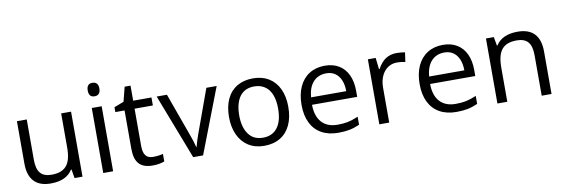

<svg xmlns="http://www.w3.org/2000/svg" viewBox="-54 -1143 4583 1559"><g transform="rotate(-10 2237.5 -363.5)"><path d="M80.6 -186V-536.1H161.6V-202.1Q161.6 -127.9 190.9 -93.5Q220.2 -59.1 283.2 -59.1Q366.7 -59.1 405.3 -103.5Q425.8 -127 435.5 -164.3Q445.3 -201.7 445.3 -254.9V-536.1H526.9V0H461.4L449.2 -72.3H444.3Q393.6 9.8 264.2 9.8Q173.3 9.8 127 -39.8Q80.6 -89.4 80.6 -186Z M779.3 0H697.8V-536.1H779.3ZM689.9 -681.2Q689.9 -709 701.7 -722.9Q713.4 -736.8 737.3 -736.8Q761.2 -736.8 773.7 -722.7Q786.1 -708.5 786.1 -681.2Q786.1 -654.3 773.7 -639.9Q761.2 -625.5 737.3 -625.5Q689.9 -625.5 689.9 -681.2Z M956.5 -154.3V-470.2H880.4V-510.3L960.4 -541L990.7 -660.2H1039.1V-536.1H1189.9V-470.2H1039.1V-162.6Q1039.1 -109.4 1058.6 -84Q1078.1 -58.6 1119.1 -58.6Q1166 -58.6 1202.1 -68.8V-6.3Q1159.2 9.8 1104 9.8Q1027.8 9.8 992.2 -29.8Q956.5 -69.3 956.5 -154.3Z M1232.9 -536.1H1317.4L1444.8 -183.1Q1467.3 -123 1478 -77.1H1481Q1495.6 -132.3 1514.6 -183.6L1642.6 -536.1H1727.5L1521 0H1439.5Z M1782.2 -269Q1782.2 -356 1811.5 -418.2Q1840.8 -480.5 1896.2 -513.2Q1951.7 -545.9 2027.8 -545.9Q2103 -545.9 2157.7 -512.5Q2212.4 -479 2241.7 -416.5Q2271 -354 2271 -269Q2271 -182.1 2241.7 -119.4Q2212.4 -56.6 2157 -23.4Q2101.6 9.8 2024.9 9.8Q1949.2 9.8 1894.5 -25.4Q1839.8 -60.5 1811 -123.8Q1782.2 -187 1782.2 -269ZM2146 -112.8Q2187 -167 2187 -269Q2187 -373.5 2142.6 -428.2Q2122.1 -453.1 2092.8 -466.3Q2063.5 -479.5 2025.9 -479.5Q1961.4 -479.5 1921.4 -440.9Q1894.5 -414.6 1880.4 -370.8Q1866.2 -327.1 1866.2 -269Q1866.2 -217.8 1877.4 -177.7Q1888.7 -137.7 1910.2 -110.4Q1950.2 -57.1 2026.9 -57.1Q2065.4 -57.1 2095.5 -71.3Q2125.5 -85.4 2146 -112.8Z M2379.4 -264.2Q2379.4 -350.1 2408.4 -413.8Q2437.5 -477.5 2491.9 -511.7Q2546.4 -545.9 2620.1 -545.9Q2687 -545.9 2735.6 -516.6Q2784.2 -487.3 2810.1 -431.9Q2835.9 -376.5 2835.9 -300.8V-251H2463.4Q2464.4 -156.2 2510.3 -106Q2556.2 -55.7 2640.6 -55.7Q2688.5 -55.7 2724.6 -63Q2760.7 -70.3 2811.5 -91.3V-25.4Q2767.6 -5.9 2727.3 2Q2687 9.8 2635.3 9.8Q2555.2 9.8 2497.6 -22.5Q2439.9 -54.7 2409.7 -116.2Q2379.4 -177.7 2379.4 -264.2ZM2621.6 -482.9Q2554.7 -482.9 2513.9 -438.7Q2473.1 -394.5 2466.3 -312H2756.3Q2756.3 -364.7 2740 -403.3Q2723.6 -441.9 2693.4 -462.4Q2663.1 -482.9 2621.6 -482.9Z M2974.1 -536.1H3038.6L3049.3 -441.9H3054.2Q3084 -496.6 3122.3 -521.2Q3160.6 -545.9 3211.9 -545.9Q3244.6 -545.9 3281.2 -539.6L3270 -461.9Q3237.3 -469.7 3202.1 -469.7Q3161.6 -469.7 3129.9 -449.5Q3098.1 -429.2 3079.1 -393.1Q3055.7 -348.6 3055.7 -288.1V0H2974.1Z M3353 -264.2Q3353 -350.1 3382.1 -413.8Q3411.1 -477.5 3465.6 -511.7Q3520 -545.9 3593.8 -545.9Q3660.6 -545.9 3709.2 -516.6Q3757.8 -487.3 3783.7 -431.9Q3809.6 -376.5 3809.6 -300.8V-251H3437Q3438 -156.2 3483.9 -106Q3529.8 -55.7 3614.3 -55.7Q3662.1 -55.7 3698.2 -63Q3734.4 -70.3 3785.2 -91.3V-25.4Q3741.2 -5.9 3700.9 2Q3660.6 9.8 3608.9 9.8Q3528.8 9.8 3471.2 -22.5Q3413.6 -54.7 3383.3 -116.2Q3353 -177.7 3353 -264.2ZM3595.2 -482.9Q3528.3 -482.9 3487.5 -438.7Q3446.8 -394.5 3439.9 -312H3730Q3730 -364.7 3713.6 -403.3Q3697.3 -441.9 3667 -462.4Q3636.7 -482.9 3595.2 -482.9Z M3947.8 -536.1H4012.7L4025.4 -464.4H4030.3Q4081.5 -545.9 4210.4 -545.9Q4301.3 -545.9 4347.7 -496.6Q4394 -447.3 4394 -350.1V0H4313V-334.5Q4313 -408.7 4283.4 -443.1Q4253.9 -477.5 4191.4 -477.5Q4148.4 -477.5 4117.9 -466.3Q4087.4 -455.1 4067.9 -431.6Q4029.3 -385.7 4029.3 -281.2V0H3947.8Z"/></g></svg>

Font: Viking Open Sans
Style: Regular
Weight: 400
Foundry: Ascender Corporation
Version: Version 2.001